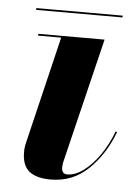

<svg xmlns="http://www.w3.org/2000/svg" viewBox="-45 -580 456 626"><g transform="rotate(5 183.0 -266.5)"><path d="M48.8 -543H331.5V-537.1H48.8ZM346.4 -163.1Q317.9 -88.1 266.7 -39.2Q215.6 9.8 143.6 9.8Q97.2 9.8 73.5 -9.2Q49.8 -28.1 49.8 -73Q49.8 -76.7 50.3 -83.6Q50.8 -90.6 51.8 -95L137.9 -454.1H62.5V-460H279.5L179.9 -50Q179.2 -45.7 178.6 -40.6Q178 -35.6 178 -32Q178 -23.7 182.1 -17.6Q186.3 -11.5 196 -11.5Q221.9 -11.5 249.3 -31.6Q276.6 -51.8 300.9 -86.4Q325.2 -121.1 341.6 -165Z"/></g></svg>

Font: Bodoni* 36
Style: Bold Italic
Weight: 700
Italic angle: -13°
Version: Version 2.000; ttfautohint (v1.8.1)